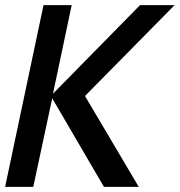

<svg xmlns="http://www.w3.org/2000/svg" viewBox="-37 -730 702 750"><path d="M-17 0 133 -710H243L170 -364L510 -710H645L295 -355L505 0H369L167 -346L93 0Z"/></svg>

Font: Geist Mono SemiBold
Style: Italic
Weight: 600
Italic angle: -12°
Monospace: yes
Designer: Basement.studio, Andrés Briganti, Mateo Zaragoza
Foundry: Basement.studio, Vercel, Andrés Briganti, Guido Ferreyra, Mateo Zaragoza
Version: Version 1.500; ttfautohint (v1.8.4.7-5d5b)